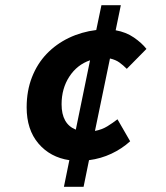

<svg xmlns="http://www.w3.org/2000/svg" viewBox="-20 -675 640 742"><path d="M218 -272Q218 -196 273 -174L328 -442Q278 -425 248 -379Q218 -333 218 -272ZM227 47 248 -56Q174 -67 128.5 -120.5Q83 -174 83 -260Q83 -324 103.5 -376.5Q124 -429 160.5 -467Q197 -505 246 -528.5Q295 -552 352 -559L372 -655H447L427 -558Q467 -551 497.5 -530Q528 -509 546 -486L470 -409Q456 -423 441.5 -433.5Q427 -444 405 -449L347 -169Q374 -174 395 -187Q416 -200 434 -214L483 -129Q451 -100 410.5 -81Q370 -62 324 -56L303 47Z"/></svg>

Font: Source Code Pro
Style: Bold Italic
Weight: 700
Italic angle: -11°
Monospace: yes
Designer: Paul D. Hunt, Teo Tuominen
Foundry: Adobe Systems Incorporated
Version: Version 1.050;PS 1.000;hotconv 16.6.51;makeotf.lib2.5.65220